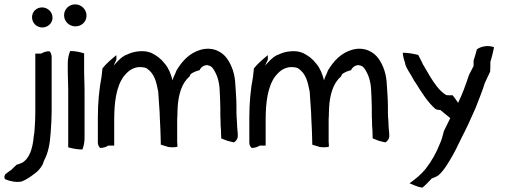

<svg xmlns="http://www.w3.org/2000/svg" viewBox="-61 -689 2318 881"><path d="M-33 135C-16 142 12 149 38 144C57 137 78 123 96 109C110 100 123 86 134 67C137 60 139 53 142 46C159 15 168 -27 171 -75L172 -88C174 -118 176 -147 176 -178V-428C176 -439 171 -449 166 -454C151 -454 137 -449 128 -443H101V-176C101 -150 100 -123 98 -99L97 -87C97 -84 97 -80 96 -77L94 -65C89 -5 73 40 40 58C32 62 24 64 15 67L-11 92C-12 93 -13 94 -15 94L-29 105C-45 112 -43 135 -33 135ZM86 -610C86 -584 107 -563 133 -563C158 -563 180 -582 180 -608C180 -635 157 -655 132 -655C106 -655 86 -635 86 -610Z M233 -619C233 -590 257 -568 285 -568C313 -568 336 -589 336 -617C336 -646 312 -669 284 -669C256 -669 233 -647 233 -619ZM250 -357C250 -330 252 -307 252 -279V-13C270 -8 294 -3 317 -3C323 -17 327 -36 327 -56V-279C327 -307 325 -330 325 -357V-444C307 -450 284 -455 261 -455C255 -440 250 -421 250 -401Z M388 -34C388 -24 393 -15 399 -10C413 -10 427 -15 436 -21H463V-138C463 -219 472 -291 507 -339C523 -358 541 -377 574 -381H583C586 -381 590 -381 594 -380C601 -380 608 -378 614 -374C647 -351 656 -316 665 -269L668 -224C669 -200 672 -179 672 -156C673 -135 674 -114 675 -94C675 -82 676 -73 676 -63C676 -51 677 -38 677 -25L704 -17C713 -12 743 -12 753 -16C753 -23 753 -31 752 -39V-133C752 -142 752 -150 753 -158V-165C753 -175 754 -184 754 -194C757 -251 772 -308 808 -337L814 -349C825 -357 838 -363 855 -367C859 -378 873 -390 888 -390C890 -391 892 -390 894 -389C904 -387 909 -384 916 -375C934 -349 945 -318 947 -275C948 -247 950 -222 950 -193V-166C950 -156 950 -148 951 -139C951 -123 951 -106 953 -91L954 -54C963 -50 973 -47 982 -43L1010 -36C1011 -33 1033 -47 1030 -69V-76C1028 -94 1026 -118 1026 -135C1025 -147 1024 -159 1024 -171V-199C1024 -233 1021 -267 1019 -300C1017 -348 1004 -387 981 -420C960 -450 917 -476 861 -461C808 -446 775 -409 749 -366L743 -351C738 -341 733 -331 731 -320C723 -350 713 -376 695 -397C678 -419 660 -433 634 -446C625 -449 617 -452 609 -453C576 -457 545 -450 523 -439C506 -434 492 -421 481 -410L460 -388L473 -415V-436C450 -417 427 -398 409 -375L405 -337C394 -281 388 -216 388 -150Z M1083 -34C1083 -24 1088 -15 1094 -10C1108 -10 1122 -15 1131 -21H1158V-138C1158 -219 1167 -291 1202 -339C1218 -358 1236 -377 1269 -381H1278C1281 -381 1285 -381 1289 -380C1296 -380 1303 -378 1309 -374C1342 -351 1351 -316 1360 -269L1363 -224C1364 -200 1367 -179 1367 -156C1368 -135 1369 -114 1370 -94C1370 -82 1371 -73 1371 -63C1371 -51 1372 -38 1372 -25L1399 -17C1408 -12 1438 -12 1448 -16C1448 -23 1448 -31 1447 -39V-133C1447 -142 1447 -150 1448 -158V-165C1448 -175 1449 -184 1449 -194C1452 -251 1467 -308 1503 -337L1509 -349C1520 -357 1533 -363 1550 -367C1554 -378 1568 -390 1583 -390C1585 -391 1587 -390 1589 -389C1599 -387 1604 -384 1611 -375C1629 -349 1640 -318 1642 -275C1643 -247 1645 -222 1645 -193V-166C1645 -156 1645 -148 1646 -139C1646 -123 1646 -106 1648 -91L1649 -54C1658 -50 1668 -47 1677 -43L1705 -36C1706 -33 1728 -47 1725 -69V-76C1723 -94 1721 -118 1721 -135C1720 -147 1719 -159 1719 -171V-199C1719 -233 1716 -267 1714 -300C1712 -348 1699 -387 1676 -420C1655 -450 1612 -476 1556 -461C1503 -446 1470 -409 1444 -366L1438 -351C1433 -341 1428 -331 1426 -320C1418 -350 1408 -376 1390 -397C1373 -419 1355 -433 1329 -446C1320 -449 1312 -452 1304 -453C1271 -457 1240 -450 1218 -439C1201 -434 1187 -421 1176 -410L1155 -388L1168 -415V-436C1145 -417 1122 -398 1104 -375L1100 -337C1089 -281 1083 -216 1083 -150Z M1787 -447C1788 -435 1791 -418 1798 -400V-396C1805 -372 1821 -353 1832 -332C1835 -325 1842 -314 1846 -309C1873 -266 1901 -220 1938 -188C1945 -186 1952 -184 1960 -184L2005 -147C1996 -128 1986 -109 1976 -88C1971 -70 1966 -47 1958 -31C1941 13 1919 51 1892 86C1870 113 1846 132 1818 152C1828 155 1849 168 1877 172C1891 162 1906 144 1920 130C1931 126 1941 122 1950 116C1976 94 1997 57 2015 26C2028 4 2044 -31 2056 -55C2079 -99 2101 -147 2121 -193C2136 -233 2151 -267 2164 -309L2188 -360C2188 -367 2189 -373 2189 -380V-405C2197 -429 2201 -451 2206 -472C2180 -484 2141 -475 2127 -462C2123 -446 2118 -429 2112 -411V-386C2105 -372 2098 -359 2091 -345C2076 -300 2061 -258 2041 -217C2033 -230 2024 -241 2016 -252H1993C1990 -252 1988 -253 1986 -253C1954 -273 1933 -305 1913 -337C1902 -355 1892 -373 1882 -390C1880 -393 1877 -397 1877 -400L1858 -437C1837 -442 1812 -447 1787 -447Z"/></svg>

Font: SolarCharger
Style: 550
Weight: 400
Designer: Mew Too
Foundry: Cannot Into Space Fonts/KineticPlasma Fonts
Version: Version 1.100